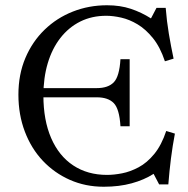

<svg xmlns="http://www.w3.org/2000/svg" viewBox="-20 -700 715 730"><path d="M438 -475H473V-220H438Q434 -286 412.5 -308Q391 -330 348 -330H115V-365H348Q391 -365 412.5 -387Q434 -409 438 -475ZM375 10H374Q305 10 246 -16Q187 -42 143 -88.5Q99 -135 74.5 -199.5Q50 -264 50 -340Q50 -417 76.5 -479.5Q103 -542 149.5 -587Q196 -632 257 -656Q318 -680 387 -680Q437 -680 477.5 -666.5Q518 -653 554 -630L575 -670H610Q614 -619 622 -571.5Q630 -524 640 -477L607 -467Q589 -521 561.5 -555Q534 -589 503 -607.5Q472 -626 441 -633Q410 -640 384 -640Q329 -640 285 -618Q241 -596 209.5 -555.5Q178 -515 161.5 -459.5Q145 -404 145 -337Q145 -243 174.5 -175Q204 -107 258.5 -71Q313 -35 387 -35Q413 -35 444 -41Q475 -47 507 -64Q539 -81 566.5 -114.5Q594 -148 612 -202L645 -192Q636 -145 630 -97.5Q624 -50 620 1H585L564 -39Q528 -16 480.5 -3Q433 10 375 10Z"/></svg>

Font: Brygada 1918
Style: Regular
Weight: 400
Designer: Mateusz Machalski | Borys Kosmynka | Przemek Hoffer
Foundry: NIEPODLEGLA 2018
Version: Version 3.006